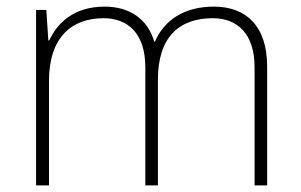

<svg xmlns="http://www.w3.org/2000/svg" viewBox="-20 -560 909 580"><path d="M626 -540C536 -540 476 -499 448 -434H446C426 -503 371 -540 296 -540C202 -540 152 -489 129 -438H126L120 -530H89V0H128V-315C128 -448 197 -505 293 -505C366 -505 419 -459 419 -357V0H457V-319C457 -449 522 -505 623 -505C696 -505 749 -459 749 -357V0H787V-359C787 -483 722 -540 626 -540Z"/></svg>

Font: Noto Sans Malayalam ExtraLight
Style: Regular
Weight: 200
Designer: Jelle Bosma - Monotype Design Team
Foundry: Monotype Imaging Inc.
Version: Version 2.104